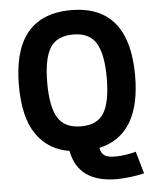

<svg xmlns="http://www.w3.org/2000/svg" viewBox="-58 -739 782 958"><g transform="rotate(-5 333.0 -260.0)"><path d="M494 57C443.2 57 422.5 46.2 415 7C554.3 -24.3 624 -139.3 624 -338C624 -551.4 542.5 -690 334 -690C124.1 -690 42 -552.9 42 -338C42 -230 61.8 -147.8 101.5 -91.5C141.2 -35.2 195.7 -1.7 265 9C285 116.3 360 170 490 170C528.7 170 598.7 161 626 153L594 42C570.6 49 523.9 57 494 57ZM482 -338C482 -258.7 471 -200.5 449 -163.5C427 -126.5 388.7 -108 334 -108C279.3 -108 240.7 -126.3 218 -163C195.3 -199.7 184 -258 184 -338C184 -418 195.2 -476.3 217.5 -513C239.8 -549.7 278.7 -568 334 -568C387.3 -568 425.3 -549.7 448 -513C470.7 -476.3 482 -418 482 -338Z"/></g></svg>

Font: Fog Sans
Style: Bold
Weight: 700
Foundry: Intel Corporation
Version: Version 1.00